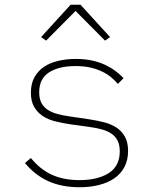

<svg xmlns="http://www.w3.org/2000/svg" viewBox="-20 -776 640 808"><path d="M315 12Q240 12 183.5 -13.5Q127 -39 85 -90L110 -111Q149 -63 198.5 -40.5Q248 -18 315 -18Q391 -18 437.5 -47.5Q484 -77 484 -139Q484 -166 475 -184Q466 -202 449 -213.5Q432 -225 408 -231.5Q384 -238 355 -242L275 -253Q242 -258 212 -265.5Q182 -273 159.5 -288Q137 -303 123.5 -326.5Q110 -350 110 -386Q110 -424 125 -451Q140 -478 165.5 -495Q191 -512 225.5 -520Q260 -528 299 -528Q336 -528 366.5 -521.5Q397 -515 421.5 -503.5Q446 -492 465.5 -477.5Q485 -463 500 -447L476 -423Q464 -437 448 -450.5Q432 -464 410.5 -474.5Q389 -485 361.5 -491.5Q334 -498 298 -498Q228 -498 186.5 -471.5Q145 -445 145 -388Q145 -361 154 -343.5Q163 -326 180 -314.5Q197 -303 221 -296.5Q245 -290 274 -286L355 -274Q388 -269 417.5 -261.5Q447 -254 469.5 -239.5Q492 -225 505.5 -201Q519 -177 519 -141Q519 -102 503.5 -73Q488 -44 461 -25.5Q434 -7 396.5 2.5Q359 12 315 12ZM319 -756 443 -620 422 -605 298 -730 174 -605 153 -620 277 -756Z"/></svg>

Font: IBM Plex Mono ExtraLight
Style: Regular
Weight: 200
Monospace: yes
Designer: Mike Abbink, Paul van der Laan, Pieter van Rosmalen
Foundry: Bold Monday
Version: Version 2.3